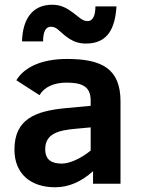

<svg xmlns="http://www.w3.org/2000/svg" viewBox="-20 -776 596 811"><path d="M263 -527C164.1 -527 85.3 -497 49 -437L147 -374C166 -407.9 207.6 -427 261 -427C323.5 -427 363 -412.6 363 -352V-329L255 -319C130.1 -306.8 41 -273.5 41 -144C41 -43.5 107.7 15 213 15C269.7 15 323 -7.7 373 -53V0H489V-348C489 -486.2 409.6 -527 263 -527ZM171 -146C171 -211.8 227.7 -225.7 299 -232L363 -238V-140C341.7 -122.7 320 -109.2 298 -99.5C276 -89.8 257.3 -85 242 -85C197.8 -85 171 -100.5 171 -146ZM472 -749H383C383 -719.2 376.6 -687 350 -687C339.3 -687 329.3 -690.7 320 -698C310.7 -705.3 300.5 -713.2 289.5 -721.5C267.1 -738.4 240.7 -756 201 -756C113.7 -756 75.4 -691.7 73 -601H162C162 -642.3 173 -663 195 -663C205.7 -663 215.3 -659.3 224 -652C255.2 -625.6 284.3 -592 343 -592C434.4 -592 466.2 -655.1 472 -749Z"/></svg>

Font: Fog Sans
Style: Bold
Weight: 700
Foundry: Intel Corporation
Version: Version 1.00